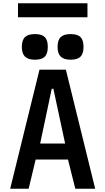

<svg xmlns="http://www.w3.org/2000/svg" viewBox="-20 -1149 640 1169"><path d="M220.5 -725H381L559.5 0H438.5L394 -177.5H197L154.5 0H42ZM376.5 -275 305 -608.5H295L224.5 -275ZM113 -863.5Q113 -904.5 132 -923Q151 -941.5 192.5 -941.5Q234.5 -941.5 252.8 -923.2Q271 -905 271 -863.5Q271 -822.5 252.8 -804Q234.5 -785.5 192.5 -785.5Q151.5 -785.5 132.2 -804.2Q113 -823 113 -863.5ZM330.5 -863.5Q330.5 -904.5 349.5 -923Q368.5 -941.5 410 -941.5Q452 -941.5 470.2 -923.2Q488.5 -905 488.5 -863.5Q488.5 -822.5 470.2 -804Q452 -785.5 410 -785.5Q369 -785.5 349.8 -804.2Q330.5 -823 330.5 -863.5ZM89.5 -1129H512.5V-1044H89.5Z"/></svg>

Font: JuliaMono SemiBold
Style: Regular
Weight: 600
Monospace: yes
Designer: cormullion
Foundry: corm
Version: Version 0.055; ttfautohint (v1.8.4)